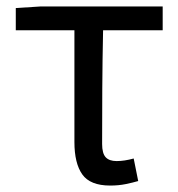

<svg xmlns="http://www.w3.org/2000/svg" viewBox="-20 -563 553 596"><path d="M107 -543H485V-469H300Q298 -376 297.5 -287.5Q297 -199 297 -116Q297 -87 308 -75Q319 -63 342 -63Q366 -63 395 -71L409 -1Q392 4 370 8.5Q348 13 322 13Q260 13 235.5 -21.5Q211 -56 211 -122V-469H29V-538Z"/></svg>

Font: Kinto Sans
Style: Regular
Weight: 400
Designer: Authors: Ryoko NISHIZUKA  (kana & ideographs); Paul D. Hunt (Latin, Greek & Cyrillic); Wenlong ZHANG  (bopomofo); Sandol
Foundry: Adobe Systems Incorporated, ookami Inc.
Version: Version 0.001